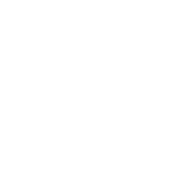

<svg xmlns="http://www.w3.org/2000/svg" viewBox="-82 -532 564 564"><g transform="rotate(20 200.0 -250.0)"><path d="M300 -50Q300 -50 300 -50Q300 -50 300 -50Q300 -50 300 -50Q300 -50 300 -50Q300 -50 300 -50Q300 -50 300 -50Q300 -50 300 -50Q300 -50 300 -50Q300 -50 300 -50Q300 -50 300 -50Q300 -50 300 -50Q300 -50 300 -50ZM300 -450Q300 -450 300 -450Q300 -450 300 -450Q300 -450 300 -450Q300 -450 300 -450Q300 -450 300 -450Q300 -450 300 -450Q300 -450 300 -450Q300 -450 300 -450Q300 -450 300 -450Q300 -450 300 -450Q300 -450 300 -450Q300 -450 300 -450ZM200 -50Q200 -50 200 -50Q200 -50 200 -50Q200 -50 200 -50Q200 -50 200 -50Q200 -50 200 -50Q200 -50 200 -50Q200 -50 200 -50Q200 -50 200 -50Q200 -50 200 -50Q200 -50 200 -50Q200 -50 200 -50Q200 -50 200 -50ZM200 -150Q200 -150 200 -150Q200 -150 200 -150Q200 -150 200 -150Q200 -150 200 -150Q200 -150 200 -150Q200 -150 200 -150Q200 -150 200 -150Q200 -150 200 -150Q200 -150 200 -150Q200 -150 200 -150Q200 -150 200 -150Q200 -150 200 -150ZM200 -450Q200 -450 200 -450Q200 -450 200 -450Q200 -450 200 -450Q200 -450 200 -450Q200 -450 200 -450Q200 -450 200 -450Q200 -450 200 -450Q200 -450 200 -450Q200 -450 200 -450Q200 -450 200 -450Q200 -450 200 -450Q200 -450 200 -450ZM100 -250Q100 -250 100 -250Q100 -250 100 -250Q100 -250 100 -250Q100 -250 100 -250Q100 -250 100 -250Q100 -250 100 -250Q100 -250 100 -250Q100 -250 100 -250Q100 -250 100 -250Q100 -250 100 -250Q100 -250 100 -250Q100 -250 100 -250ZM200 -350Q200 -350 200 -350Q200 -350 200 -350Q200 -350 200 -350Q200 -350 200 -350Q200 -350 200 -350Q200 -350 200 -350Q200 -350 200 -350Q200 -350 200 -350Q200 -350 200 -350Q200 -350 200 -350Q200 -350 200 -350Q200 -350 200 -350Z"/></g></svg>

Font: TINY 5x3
Style: Regular
Weight: 400
Designer: Jack Halten Fahnestock
Foundry: Velvetyne Type Foundry
Version: Version 1.002